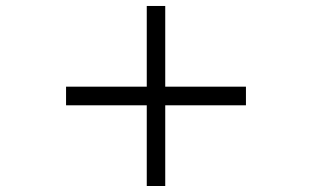

<svg xmlns="http://www.w3.org/2000/svg" viewBox="-20 -620 1040 640"><path d="M530.8 -269V0H469.2V-269H200.2V-331.1H469.2V-600.1H530.8V-331.1H799.8V-269Z"/></svg>

Font: Charis SIL APac
Style: Italic
Weight: 400
Italic angle: -11°
Foundry: SIL International
Version: Version 5.000